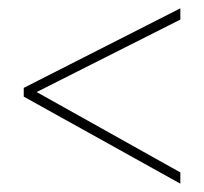

<svg xmlns="http://www.w3.org/2000/svg" viewBox="-20 -586 490 461"><path d="M413 -145 37 -354V-375L413 -566V-539L68 -365L413 -172Z"/></svg>

Font: Noto Sans Myanmar Condensed Thin
Style: Regular
Weight: 100
Width: 3
Designer: Monotype Design Team
Foundry: Monotype Imaging Inc.
Version: Version 2.107; ttfautohint (v1.8.4.7-5d5b)